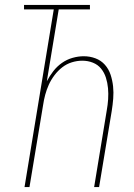

<svg xmlns="http://www.w3.org/2000/svg" viewBox="-20 -755 540 775"><path d="M79 0 197 -717H77V-735H343V-717H217L169 -427Q180 -448 195 -467.5Q210 -487 230 -501Q250 -515 273 -521.5Q296 -528 318 -528Q343 -528 365.5 -519.5Q388 -511 403.5 -493.5Q419 -476 426.5 -453Q434 -430 436.5 -406Q439 -382 437 -357Q435 -332 431 -307L380 0H360L411 -310Q415 -332 416.5 -354.5Q418 -377 416 -399Q414 -421 407.5 -441.5Q401 -462 388 -478Q375 -494 355 -502Q335 -510 312 -510Q291 -510 270 -503.5Q249 -497 231.5 -483.5Q214 -470 200 -451.5Q186 -433 177 -413Q168 -393 162.5 -372.5Q157 -352 154 -331L99 0Z"/></svg>

Font: Iosevka Curly Thin
Style: Italic
Weight: 100
Italic angle: -9°
Monospace: yes
Designer: Belleve Invis
Foundry: Belleve Invis
Version: Version 22.1.2; ttfautohint (v1.8.4)